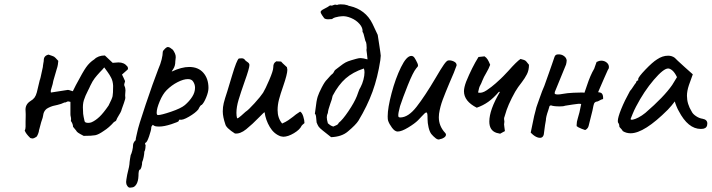

<svg xmlns="http://www.w3.org/2000/svg" viewBox="-20 -641 3284 886"><path d="M94 -39Q98 -45 98 -56V-81Q98 -89 98.5 -101Q99 -113 98 -129Q95 -159 121 -175Q133 -182 139.5 -191Q146 -200 150 -215L166 -282L164 -272Q164 -267 178 -333V-336Q178 -340 180 -349Q182 -358 182 -363Q182 -384 204 -389Q225 -382 229.5 -379.5Q234 -377 249 -360Q249 -354 247 -342.5Q245 -331 242 -323Q238 -310 226 -268Q224 -254 218 -236Q218 -234 215.5 -227.5Q213 -221 215 -214L292 -226H294Q298 -226 304.5 -223.5Q311 -221 316 -220L330 -248Q364 -312 377 -330Q393 -353 415 -367Q433 -385 464 -385L500 -351Q520 -353 526 -353Q540 -353 550 -348.5Q560 -344 568 -334Q570 -331 570.5 -326.5Q571 -322 569 -320L543 -297Q547 -289 550.5 -281.5Q554 -274 557 -267Q557 -264 554.5 -257Q552 -250 554 -245Q559 -236 559 -224Q559 -219 558 -209.5Q557 -200 558 -194Q560 -187 552 -166Q544 -145 542 -138Q540 -129 535.5 -121Q531 -113 529 -110Q519 -94 516 -85Q515 -83 511.5 -81Q508 -79 506 -78Q483 -52 459 -37Q435 -20 419.5 -17Q404 -14 366 -14Q347 -24 340.5 -28.5Q334 -33 331 -39Q322 -51 317 -56Q317 -69 307 -83Q308 -86 308 -90Q308 -97 306.5 -102.5Q305 -108 305 -114V-171Q297 -173 295 -173Q291 -173 286 -170Q281 -167 277 -168Q263 -161 245.5 -157Q228 -153 224 -152Q214 -149 204 -144Q194 -139 191 -135Q181 -125 179 -108Q179 -102 170 -77Q160 -39 160 -40Q160 -34 155.5 -22.5Q151 -11 147 -9Q137 -2 129 -2Q126 -2 120 -4Q99 -24 94 -39ZM481 -154Q497 -185 499.5 -197Q502 -209 502 -245Q501 -266 493.5 -281Q486 -296 476 -309.5Q466 -323 461 -330Q455 -322 441 -308Q427 -293 417 -280Q407 -267 397 -246Q395 -241 392 -235Q389 -229 386 -223Q373 -198 367 -178.5Q361 -159 363 -133Q363 -114 366 -101.5Q369 -89 370 -83Q371 -74 387 -74Q396 -74 403 -77Q421 -85 439 -102Q457 -119 481 -154Z M580 225Q572 225 567 216Q562 209 562 199Q562 192 567 165Q578 123 578 107Q578 102 580 92.5Q582 83 583 75Q587 68 590.5 53.5Q594 39 594 28Q594 23 597.5 16.5Q601 10 606 6Q606 0 609 -12.5Q612 -25 613 -30Q618 -57 652 -158Q686 -259 710 -321Q721 -346 726 -367Q731 -388 731 -400Q731 -404 733.5 -407.5Q736 -411 742 -417Q749 -424 755 -424Q760 -424 766 -420Q772 -416 778 -411Q784 -402 787.5 -394Q791 -386 791 -377Q791 -374 789 -358Q789 -337 780 -323.5Q771 -310 773 -311Q818 -332 853 -332Q895 -332 918.5 -305Q942 -278 942 -235Q942 -217 931.5 -191.5Q921 -166 911 -157Q905 -157 895 -136Q882 -120 852 -102.5Q822 -85 810 -89Q809 -89 807 -88Q805 -87 805 -83Q805 -79 771 -68Q737 -57 715 -57Q703 -57 697 -58.5Q691 -60 685 -65Q678 -58 678 -52Q678 -41 668 -12Q658 17 652 17Q651 18 649.5 21Q648 24 652 28Q652 31 651 42Q650 53 646 59Q646 68 643 83.5Q640 99 636 107Q636 119 632.5 130.5Q629 142 625 142Q619 144 619 171Q618 196 609 210Q600 224 588 224ZM833 -156Q854 -174 867 -194.5Q880 -215 880 -236Q880 -252 871 -265Q864 -276 847 -276Q827 -276 799.5 -262Q772 -248 749 -225Q731 -207 717 -173.5Q703 -140 703 -121Q703 -110 709 -110Q724 -110 769.5 -125.5Q815 -141 833 -156Z M1201 -123Q1199 -124 1178 -102Q1144 -67 1116 -44.5Q1088 -22 1064 -25Q1046 -36 1031 -50Q1022 -59 1020 -67Q1008 -102 1008 -127Q1008 -147 1012.5 -165.5Q1017 -184 1029 -220Q1031 -226 1051.5 -294.5Q1072 -363 1082 -371L1095 -372Q1105 -372 1110 -365Q1112 -361 1121.5 -355Q1131 -349 1131 -341Q1131 -326 1109 -265Q1091 -214 1081 -180.5Q1071 -147 1071 -120Q1071 -106 1074 -95Q1080 -95 1093.5 -107.5Q1107 -120 1113 -125Q1126 -133 1154.5 -164.5Q1183 -196 1194 -213Q1204 -229 1222.5 -272Q1241 -315 1241 -330Q1241 -341 1244 -347Q1247 -353 1255 -358Q1270 -358 1277 -357Q1284 -349 1291.5 -342.5Q1299 -336 1304 -331Q1306 -323 1306 -319Q1306 -299 1287 -244Q1274 -207 1267.5 -182Q1261 -157 1261 -133Q1261 -96 1282 -71Q1298 -78 1310 -86Q1322 -94 1332 -102Q1343 -112 1365 -126Q1374 -121 1379.5 -103.5Q1385 -86 1385 -73Q1374 -64 1372 -61Q1364 -43 1336.5 -26.5Q1309 -10 1287 -10Q1283 -10 1275 -12Q1244 -23 1225 -55Q1206 -87 1201 -123Z M1433 -116 1436 -138Q1440 -176 1446 -195Q1451 -211 1465 -238Q1479 -265 1489 -274Q1494 -279 1501 -287.5Q1508 -296 1514 -300Q1518 -303 1521.5 -310.5Q1525 -318 1529 -320L1550 -336Q1564 -347 1574 -352.5Q1584 -358 1601 -363Q1611 -366 1623.5 -369.5Q1636 -373 1644 -373Q1654 -373 1676 -367Q1676 -373 1673.5 -391Q1671 -409 1671 -411Q1672 -414 1672 -421Q1672 -430 1671 -437Q1670 -444 1669 -447Q1666 -450 1664.5 -458Q1663 -466 1662 -468Q1658 -488 1653 -494Q1655 -512 1639.5 -530Q1624 -548 1600 -558Q1576 -568 1557 -566Q1553 -566 1543.5 -564.5Q1534 -563 1526 -560.5Q1518 -558 1512 -553Q1505 -552 1494 -552Q1482 -552 1476 -557Q1464 -573 1461 -580Q1458 -587 1462 -591Q1465 -595 1478.5 -601.5Q1492 -608 1503 -616Q1506 -615 1510 -615Q1513 -615 1520 -618Q1527 -621 1535 -618Q1541 -621 1552 -621Q1571 -621 1583 -617Q1586 -615 1590 -614Q1594 -613 1595 -613Q1630 -605 1656.5 -584.5Q1683 -564 1699 -531L1723 -480Q1724 -476 1726 -460.5Q1728 -445 1731 -428L1735 -401Q1737 -389 1737 -384Q1737 -377 1735 -363Q1723 -284 1699 -218Q1675 -152 1634 -84Q1622 -65 1585 -34Q1557 -10 1508 -8Q1484 -27 1469.5 -38.5Q1455 -50 1450.5 -56.5Q1446 -63 1441 -76Q1440 -81 1439 -97Q1438 -113 1433 -116ZM1543 -74Q1561 -88 1588 -128Q1615 -168 1627 -198Q1629 -202 1633.5 -216Q1638 -230 1644 -239Q1652 -254 1657 -273Q1662 -292 1662 -307Q1662 -318 1659 -325Q1608 -308 1575 -279Q1542 -250 1515 -199Q1512 -182 1504 -162Q1494 -134 1493 -120Q1488 -110 1488 -100Q1488 -89 1493 -72Q1506 -61 1510 -60Q1514 -59 1518 -57Q1521 -59 1530.5 -62.5Q1540 -66 1543 -74Z M1970 -23Q1962 -34 1957.5 -54Q1953 -74 1953 -91Q1953 -108 1952 -115Q1951 -122 1947 -122Q1942 -122 1926 -104L1909 -86Q1894 -71 1863.5 -52.5Q1833 -34 1815 -34Q1802 -34 1789 -51.5Q1776 -69 1771 -84Q1769 -89 1769 -104Q1769 -143 1787 -211Q1805 -279 1830.5 -331Q1856 -383 1878 -383Q1887 -383 1893 -374Q1899 -365 1906 -350Q1909 -343 1909 -339Q1909 -336 1907 -333Q1905 -330 1901 -326Q1886 -308 1862 -248Q1838 -188 1826 -151Q1817 -118 1818 -107V-106Q1818 -99 1827 -99Q1864 -99 1902.5 -148.5Q1941 -198 1990 -281Q2015 -324 2028 -342.5Q2041 -361 2048 -362Q2060 -364 2074 -357.5Q2088 -351 2087 -339Q2078 -312 2054 -258Q2035 -213 2023 -181Q2011 -149 2006 -116Q2005 -111 2005 -100Q2005 -59 2034 -28Q2038 -24 2038 -20Q2038 -12 2029 -6Q2020 0 2011 1Q2002 6 1990.5 -3Q1979 -12 1970 -23Z M2271 -28Q2238 -39 2238 -80Q2238 -134 2287 -217H2282Q2257 -188 2233 -171Q2209 -154 2180 -144Q2121 -174 2121 -220Q2121 -237 2131 -264Q2158 -330 2188 -378L2216 -381Q2225 -375 2230.5 -366Q2236 -357 2242 -342Q2236 -325 2223 -303Q2213 -287 2205 -267Q2202 -258 2195 -245Q2191 -239 2186 -214Q2203 -209 2226 -224.5Q2249 -240 2267.5 -256.5Q2286 -273 2291 -278Q2297 -283 2326 -314Q2364 -357 2382 -369Q2388 -367 2396 -365Q2404 -363 2408.5 -357.5Q2413 -352 2421 -342Q2421 -317 2411.5 -298.5Q2402 -280 2389 -263Q2376 -246 2371 -239Q2358 -221 2342 -189Q2326 -157 2318 -134Q2313 -116 2308 -102Q2306 -98 2306 -92Q2306 -89 2307 -84.5Q2308 -80 2307 -75Q2305 -69 2307.5 -54.5Q2310 -40 2310 -36Q2306 -34 2300.5 -31Q2295 -28 2288 -24Q2284 -25 2279.5 -26Q2275 -27 2271 -28Z M2755 -361Q2769 -361 2779.5 -352.5Q2790 -344 2790 -331Q2790 -329 2788 -321Q2791 -334 2767 -278Q2743 -222 2741 -218V-215Q2755 -215 2759.5 -206.5Q2764 -198 2763 -184Q2754 -182 2746 -177Q2738 -172 2733 -172Q2730 -172 2726 -169Q2722 -166 2721 -162Q2719 -158 2714 -131L2696 -59Q2694 -52 2689 -47Q2684 -42 2680 -41Q2676 -42 2664.5 -46.5Q2653 -51 2649 -53.5Q2645 -56 2641 -59V-65Q2641 -79 2646 -94Q2654 -118 2662 -161Q2654 -164 2622 -158.5Q2590 -153 2587 -153Q2581 -150 2563 -150Q2534 -150 2522 -155L2516 -152Q2514 -143 2510 -132Q2499 -101 2499 -86Q2497 -72 2495 -63Q2493 -53 2491 -33Q2490 -5 2472 -5Q2461 -5 2448 -13Q2441 -17 2429 -29L2445 -106Q2448 -115 2451.5 -131Q2455 -147 2459 -157L2470 -188Q2482 -223 2492 -245Q2492 -245 2513 -304Q2516 -311 2526.5 -342.5Q2537 -374 2539 -379Q2543 -390 2555 -390Q2571 -391 2582.5 -382.5Q2594 -374 2595 -362Q2595 -359 2594 -352.5Q2593 -346 2592 -343L2540 -216V-208Q2544 -205 2554 -205Q2562 -205 2578.5 -208Q2595 -211 2599 -211Q2608 -212 2626 -213Q2644 -214 2662 -214Q2676 -214 2677 -213L2688 -245Q2704 -294 2722 -324Q2723 -327 2726 -335.5Q2729 -344 2733 -355Q2744 -361 2755 -361Z M2838 -57Q2838 -68 2833 -74Q2831 -76 2831 -83Q2831 -99 2846.5 -137.5Q2862 -176 2887 -221Q2893 -227 2902.5 -242Q2912 -257 2915 -259Q2915 -263 2918 -266.5Q2921 -270 2925 -270V-276Q2925 -285 2958 -319.5Q2991 -354 3012 -367Q3037 -384 3063 -384Q3081 -384 3094 -374Q3099 -368 3140 -331L3177 -298L3159 -248Q3150 -221 3150 -199Q3150 -161 3172 -126Q3177 -115 3192 -105Q3207 -95 3222 -93Q3244 -89 3244 -71Q3244 -51 3226 -47Q3222 -46 3214 -46Q3155 -46 3112 -129Q3108 -135 3101.5 -151Q3095 -167 3094 -173Q3088 -165 3079 -154Q3070 -143 3062 -135Q2953 -26 2890 -26Q2870 -26 2854 -36Q2851 -42 2844.5 -48.5Q2838 -55 2838 -57ZM2958 -120Q3044 -194 3082 -249L3104 -285Q3094 -306 3083 -315.5Q3072 -325 3063 -325Q3042 -325 2997 -272.5Q2952 -220 2915 -149Q2906 -132 2899 -114.5Q2892 -97 2890 -92Q2890 -87 2900.5 -89Q2911 -91 2926.5 -99Q2942 -107 2958 -120Z"/></svg>

Font: Caveat
Style: Regular
Weight: 400
Designer: Pablo Impallari
Foundry: Pablo Impallari
Version: Version 1.500; ttfautohint (v1.6)